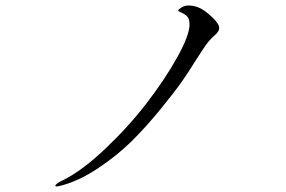

<svg xmlns="http://www.w3.org/2000/svg" viewBox="-20 -736 1040 697"><path d="M664 -716Q698 -716 727.5 -693Q757 -670 769 -652Q773 -647 774.5 -642Q776 -637 775.5 -632.5Q775 -628 774 -625.5Q773 -623 769.5 -618.5Q766 -614 764.5 -612.5Q763 -611 758 -606.5Q753 -602 752 -601Q738 -588 726.5 -571.5Q715 -555 685 -508Q666 -477 641 -441Q616 -405 563.5 -340.5Q511 -276 458 -223.5Q405 -171 334 -124Q263 -77 197 -61Q180 -57 181 -62Q182 -69 207 -81Q275 -114 359 -193Q443 -272 510 -358.5Q577 -445 622.5 -526.5Q668 -608 668 -647Q668 -668 659.5 -676.5Q651 -685 633 -693Q620 -697 636 -707Q649 -716 664 -716Z"/></svg>

Font: TsukuhouMincho
Style: Regular
Weight: 400
Designer: Iose
Foundry: Typographish
Version: Version 1.001; ttfautohint (v1.8.3)